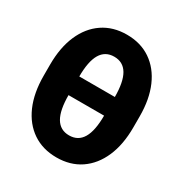

<svg xmlns="http://www.w3.org/2000/svg" viewBox="-173 -873 972 1018"><g transform="rotate(30 313.0 -363.5)"><path d="M313 11.7Q229 11.7 167.2 -30Q105.5 -71.8 72 -148.4Q38.6 -225.1 38.6 -330.1V-397.5Q38.6 -502.4 72 -579.1Q105.5 -655.8 167.2 -697.5Q229 -739.3 313 -739.3Q397.5 -739.3 459 -697.5Q520.5 -655.8 554 -579.1Q587.4 -502.4 587.4 -397.5V-330.1Q587.4 -225.1 554 -148.4Q520.5 -71.8 459 -30Q397.5 11.7 313 11.7ZM313 -123Q367.7 -123 394.8 -168.7Q421.9 -214.4 421.9 -308.6V-418.9Q421.9 -513.2 394.8 -558.8Q367.7 -604.5 313 -604.5Q258.3 -604.5 231.2 -558.8Q204.1 -513.2 204.1 -418.9V-308.6Q204.1 -214.4 231.2 -168.7Q258.3 -123 313 -123ZM179.2 -306.6V-420.9H445.8V-306.6Z"/></g></svg>

Font: Inter 16pt ExtraBold
Style: Regular
Weight: 800
Version: Version 4.001;git-66647c0bb